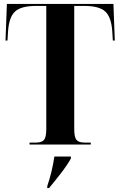

<svg xmlns="http://www.w3.org/2000/svg" viewBox="-20 -734 611 975"><path d="M130 0V-10H163Q192 -10 203.5 -23.5Q215 -37 215 -79V-704H164Q88 -704 57 -676Q26 -648 21 -576L18 -528H8L15 -714H556L563 -528H553L550 -576Q545 -648 514 -676Q483 -704 407 -704H357V-79Q357 -37 368.5 -23.5Q380 -10 409 -10H441V0ZM220 211Q245 138 256 61H340V71Q321 105 288.5 147Q256 189 229 221H220Z"/></svg>

Font: Noto Serif Display Condensed
Style: Bold
Weight: 700
Width: 3
Designer: Monotype Design Team
Foundry: Monotype Imaging Inc.
Version: Version 2.009